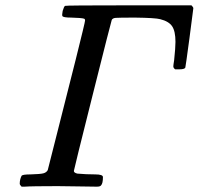

<svg xmlns="http://www.w3.org/2000/svg" viewBox="-20 -700 745 720"><path d="M61 0Q54 -7 54 -11Q54 -27 61 -41Q65 -46 95 -46Q131 -47 142.5 -50Q154 -53 159 -62L194 -200Q229 -337 264 -477Q299 -617 299 -623Q299 -629 295 -630Q286 -633 248 -634Q216 -634 214 -640Q212 -643 215 -659Q220 -676 224 -678Q226 -680 462 -680H698Q705 -673 705 -669Q705 -665 690.5 -557Q676 -449 675 -447Q673 -440 652 -440H637Q630 -445 630 -451Q630 -456 633 -474Q638 -521 638 -543Q638 -583 625.5 -601.5Q613 -620 581 -628Q563 -633 487 -634Q426 -634 414 -633Q402 -632 399 -625Q397 -621 327 -342Q257 -63 257 -59Q257 -52 270 -49Q303 -46 337 -46Q366 -46 366 -36Q366 -12 359 -5Q356 0 343 0Q321 0 271.5 -1Q222 -2 196 -2Q98 -2 72 0Z"/></svg>

Font: MathJax_Main
Style: Italic
Weight: 400
Version: Version 1.1